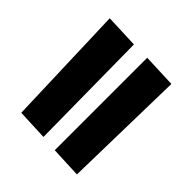

<svg xmlns="http://www.w3.org/2000/svg" viewBox="-58 -659 658 658"><g transform="rotate(-45 270.5 -330.5)"><path d="M39.1 -298.3H487.3L482.4 -176.3L34.2 -186ZM48.8 -470.2 492.2 -484.9 487.3 -362.8 43.9 -357.9Z"/></g></svg>

Font: Lapsus Pro (theguybrush.com)
Style: Bold
Weight: 700
Designer: Jose Roses
Version: Version 1.00 February 9, 2018, initial release